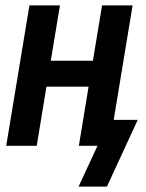

<svg xmlns="http://www.w3.org/2000/svg" viewBox="-20 -540 540 711"><path d="M376 151H271L341 0H272L308 -219H152L116 0H3L89 -520H202L168 -315H324L358 -520H471L401 -96H490Z"/></svg>

Font: Iosevka SS18
Style: Bold Italic
Weight: 700
Italic angle: -9°
Monospace: yes
Designer: Belleve Invis
Foundry: Belleve Invis
Version: Version 25.1.1; ttfautohint (v1.8.4)